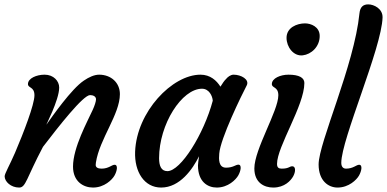

<svg xmlns="http://www.w3.org/2000/svg" viewBox="-20 -843 1749 868"><path d="M1 -45.9C1 -22 29.3 4.9 66.4 4.9C97.2 4.9 98.6 -36.1 174.3 -179.2C246.1 -272.9 356 -413.1 387.2 -413.1C400.9 -413.1 414.1 -407.2 414.1 -394C414.1 -384.8 407.7 -364.7 398.9 -345.7C376 -294.9 310.1 -176.3 310.1 -89.8C310.1 -22.5 356.9 4.9 400.4 4.9C451.7 4.9 486.8 -30.3 497.6 -49.3C509.3 -69.8 514.6 -98.1 498 -98.1C485.4 -98.1 471.2 -80.6 439 -80.6C422.4 -80.6 412.6 -86.4 412.6 -97.2C412.6 -100.6 413.1 -104 413.6 -108.4C430.2 -215.3 522 -326.2 522 -417.5C522 -469.7 481.4 -505.4 428.2 -505.4C406.7 -505.4 382.3 -494.6 358.9 -478.5C302.7 -440.9 215.3 -315.4 190.4 -280.3C183.1 -269.5 247.6 -390.1 247.6 -447.3C247.6 -476.6 222.2 -505.4 181.6 -505.4C145.5 -505.4 106.4 -489.3 106.4 -462.9C106.4 -443.8 135.7 -452.1 135.7 -412.1C135.7 -370.6 87.4 -244.6 47.9 -152.3C24.4 -97.7 1 -58.1 1 -45.9Z M708.5 4.9C793.5 4.9 851.1 -78.6 879.9 -136.7C877 -118.2 875 -100.1 875 -95.2C875 -21 918.9 4.9 960 4.9C1011.2 4.9 1046.4 -30.8 1057.1 -49.8C1068.8 -70.3 1074.2 -98.6 1057.6 -98.6C1044.9 -98.6 1034.2 -85 1002 -85C967.3 -85 969.2 -124 971.2 -148.4C976.1 -216.3 1071.8 -411.6 1095.7 -457.5C1108.4 -483.9 1069.8 -505.4 1036.1 -505.4C1022.5 -505.4 1009.3 -495.1 1001.5 -485.4C994.1 -478.5 984.9 -464.8 976.6 -451.2C959 -479 930.7 -505.4 886.2 -505.4C758.3 -505.4 597.7 -337.4 590.8 -157.2C587.4 -65.9 632.3 4.9 708.5 4.9ZM699.2 -127.9C699.2 -281.7 802.2 -441.9 893.1 -441.9C925.3 -441.9 940.4 -409.2 941.9 -387.7C901.4 -236.3 796.9 -69.3 736.8 -69.3C709 -69.3 699.2 -92.8 699.2 -127.9Z M1348.6 -592.8C1387.2 -597.2 1425.3 -631.8 1425.3 -680.2C1425.3 -722.7 1384.8 -737.3 1358.9 -737.3C1322.8 -737.3 1275.4 -718.8 1275.4 -671.9C1275.4 -630.9 1306.6 -587.9 1348.6 -592.8ZM1129.9 -81.5C1129.9 -17.1 1174.3 4.9 1215.3 4.9C1266.6 4.9 1294.4 -26.4 1305.2 -45.4C1316.9 -65.9 1317.9 -91.3 1301.3 -91.3C1288.6 -91.3 1286.1 -80.6 1253.9 -80.6C1240.2 -80.6 1232.4 -85 1232.4 -102.1C1232.4 -180.2 1356 -366.2 1356 -467.8C1356 -491.7 1332 -505.4 1284.2 -505.4C1248 -505.4 1209 -489.3 1209 -462.9C1209 -443.8 1238.3 -452.1 1238.3 -412.1C1238.3 -341.8 1129.9 -168.5 1129.9 -81.5Z M1420.4 -99.6C1420.4 -25.4 1464.8 4.9 1505.9 4.9C1557.1 4.9 1592.3 -30.3 1603 -49.3C1614.7 -69.8 1620.1 -98.1 1603.5 -98.1C1590.8 -98.1 1576.7 -80.6 1544.4 -80.6C1530.8 -80.6 1522.9 -89.8 1522.9 -106.9C1522.9 -213.4 1705.6 -625.5 1709.5 -764.2C1710.4 -803.7 1670.4 -823.2 1645 -823.2C1621.6 -823.2 1607.9 -811.5 1605 -782.2C1581.5 -547.4 1420.4 -197.8 1420.4 -99.6Z"/></svg>

Font: Courgette
Style: Regular
Weight: 400
Designer: Karolina Lach
Foundry: Karolina Lach
Version: Version 1.002